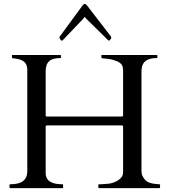

<svg xmlns="http://www.w3.org/2000/svg" viewBox="-20 -972 875 992"><path d="M789 -672C792 -672 793 -673 793 -675V-685C793 -687 791 -688 789 -688H507C505 -689 504 -688 504 -685V-675C504 -672 505 -671 508 -671C530 -669 554 -667 572 -660C591 -655 615 -642 615 -619C615 -616 615 -614 616 -611V-378C616 -375 616 -372 614 -372C614 -370 611 -370 608 -370H224C221 -370 218 -370 218 -372C216 -372 216 -375 216 -378V-604C216 -654 242 -672 291 -672C294 -672 295 -673 295 -675V-685C295 -687 293 -688 291 -688H46C43 -689 42 -688 42 -685V-675C42 -672 43 -671 46 -671C89 -667 121 -657 121 -610V-89C121 -36 85 -20 33 -20C32 -20 31 -20 30 -18C29 -18 29 -17 29 -16V-4C29 -3 29 -2 30 -2C31 0 32 0 33 0H303C304 0 305 0 306 -2V-18C305 -20 304 -20 302 -20C256 -20 216 -32 216 -78V-316C216 -319 216 -322 218 -322C218 -324 221 -324 224 -324H608C611 -324 614 -324 614 -322C616 -322 616 -319 616 -316V-83C616 -69 611 -58 602 -50C587 -35 558 -22 528 -22C514 -20 502 -20 492 -20C491 -20 490 -20 489 -18C488 -18 488 -17 488 -16V-4C488 -3 488 -2 489 -2C490 0 491 0 492 0H803C806 0 807 -1 807 -4V-16C807 -19 806 -20 803 -20C767 -22 741 -27 727 -46C718 -58 711 -68 711 -88V-604C711 -653 740 -672 789 -672ZM554 -774C554 -776 555 -777 555 -778C555 -779 554 -782 552 -785L431 -942C429 -945 422 -952 418 -952C413 -952 409 -946 406 -943L290 -785C288 -782 287 -779 287 -778C287 -777 288 -775 288 -774L292 -768C292 -767 297 -762 299 -762H302C302 -763 303 -763 304 -764L408 -873C408 -873 416 -884 418 -884C419 -884 427 -874 428 -873L539 -764C540 -763 542 -762 543 -762C548 -762 551 -771 554 -774Z"/></svg>

Font: fbb
Style: Regular
Weight: 400
Designer: David J. Perry, Michael Sharpe
Version: Version 1.045